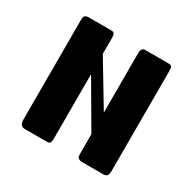

<svg xmlns="http://www.w3.org/2000/svg" viewBox="-110 -567 681 679"><g transform="rotate(30 230.5 -227.5)"><path d="M283 -190V-432Q283 -454 298 -455H392Q404 -455 407 -451Q410 -447 410 -432V-24Q410 -10 405 -5Q400 0 390 0H305Q295 0 292 -2Q287 -6 285 -8Q284 -10 283.5 -13.5Q283 -17 283 -21V-102L176 -285V-23Q176 -10 172 -4Q169 0 161 0H70Q49 0 49 -26V-431Q49 -446 53 -450Q58 -455 69 -455H159Q169 -455 172 -451Q176 -445 176 -435V-368Z"/></g></svg>

Font: Shafarik
Style: Regular
Weight: 400
Version: Version 1.001; ttfautohint (v1.8.4.7-5d5b)